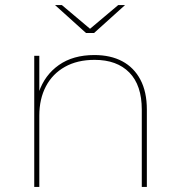

<svg xmlns="http://www.w3.org/2000/svg" viewBox="-20 -737 708 757"><path d="M115 0V-517H135V-370L133 -373Q156 -441 212 -480.5Q268 -520 352 -520Q416 -520 462 -495.5Q508 -471 533.5 -423Q559 -375 559 -305V0H539V-305Q539 -401 490 -451Q441 -501 353 -501Q285 -501 236 -473.5Q187 -446 161 -396.5Q135 -347 135 -281V0ZM319 -607 197 -717H224L338 -621H332L446 -717H473L351 -607Z"/></svg>

Font: Montserrat Alternates Thin
Style: Regular
Weight: 100
Designer: Julieta Ulanovsky
Foundry: Julieta Ulanovsky
Version: Version 9.000